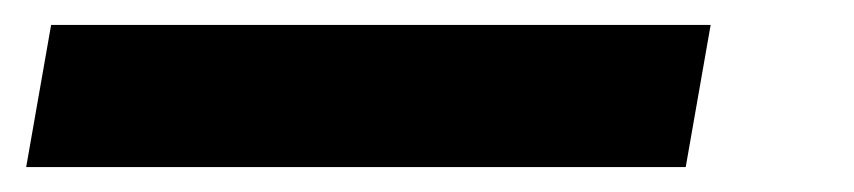

<svg xmlns="http://www.w3.org/2000/svg" viewBox="-20 18 685 154"><path d="M1 152 21 38H550L530 152Z"/></svg>

Font: DM Sans 9pt SemiBold
Style: Italic
Weight: 600
Italic angle: -10°
Version: Version 4.004;gftools[0.9.30]